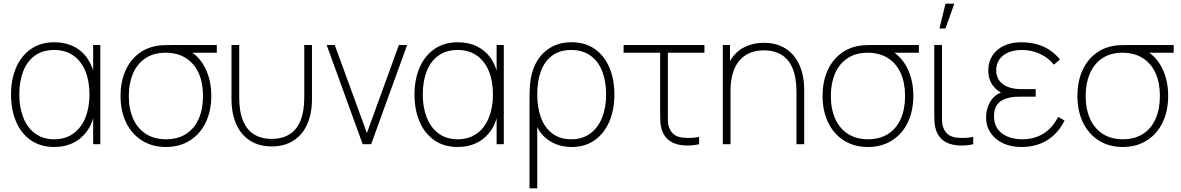

<svg xmlns="http://www.w3.org/2000/svg" viewBox="-20 -785 6428 1045"><path d="M40 -270Q40 -351.5 67.2 -416Q94.5 -480.5 147.8 -517.8Q201 -555 276 -555Q336 -555 383 -531Q430 -507 459.2 -461.8Q488.5 -416.5 497 -355L487 -328V-540H526V0H487V-214L497 -187Q488.5 -124.5 458.8 -79Q429 -33.5 381.8 -9.2Q334.5 15 275 15Q200.5 15 147.5 -22Q94.5 -59 67.2 -123.8Q40 -188.5 40 -270ZM467 -271Q467 -342.5 445 -397Q423 -451.5 379.8 -482.2Q336.5 -513 275 -513Q212.5 -513 169.8 -482Q127 -451 106 -396.2Q85 -341.5 85 -271Q85 -200.5 106.8 -145.2Q128.5 -90 171.2 -58.5Q214 -27 275 -27Q336.5 -27 379.8 -58.5Q423 -90 445 -145.2Q467 -200.5 467 -271Z M636 -263Q636 -337.5 661 -396.2Q686 -455 732.5 -491.5Q779 -528 843 -537Q859 -539 881.2 -539.5Q903.5 -540 923 -540H1160V-498H982L1004 -512Q1062.5 -482 1096.2 -415.8Q1130 -349.5 1130 -263Q1130 -181.5 1099.8 -118.5Q1069.5 -55.5 1013.5 -20.2Q957.5 15 883 15Q808.5 15 752.5 -20.2Q696.5 -55.5 666.2 -118.5Q636 -181.5 636 -263ZM1085 -263Q1085 -333 1061.8 -385.8Q1038.5 -438.5 993 -468Q947.5 -497.5 883 -498Q818 -498.5 772.5 -468.5Q727 -438.5 704 -385Q681 -331.5 681 -263Q681 -191.5 705 -138.2Q729 -85 774.5 -56Q820 -27 883 -27Q947.5 -27 993 -56.2Q1038.5 -85.5 1061.8 -138.8Q1085 -192 1085 -263Z M1240 -540H1282V-254Q1282 -178 1302.8 -128Q1323.5 -78 1363 -53.5Q1402.5 -29 1459 -29Q1515.5 -29 1555 -53.5Q1594.5 -78 1615.2 -128Q1636 -178 1636 -254V-540H1678V-246Q1678 -166.5 1651.8 -108.2Q1625.5 -50 1576.2 -19Q1527 12 1459 12Q1391 12 1341.8 -19Q1292.5 -50 1266.2 -108.2Q1240 -166.5 1240 -246Z M1758 -540H1802L1977 -61L2151 -540H2196L2000 0H1954Z M2236 -270Q2236 -351.5 2263.2 -416Q2290.5 -480.5 2343.8 -517.8Q2397 -555 2472 -555Q2532 -555 2579 -531Q2626 -507 2655.2 -461.8Q2684.5 -416.5 2693 -355L2683 -328V-540H2722V0H2683V-214L2693 -187Q2684.5 -124.5 2654.8 -79Q2625 -33.5 2577.8 -9.2Q2530.5 15 2471 15Q2396.5 15 2343.5 -22Q2290.5 -59 2263.2 -123.8Q2236 -188.5 2236 -270ZM2663 -271Q2663 -342.5 2641 -397Q2619 -451.5 2575.8 -482.2Q2532.5 -513 2471 -513Q2408.5 -513 2365.8 -482Q2323 -451 2302 -396.2Q2281 -341.5 2281 -271Q2281 -200.5 2302.8 -145.2Q2324.5 -90 2367.2 -58.5Q2410 -27 2471 -27Q2532.5 -27 2575.8 -58.5Q2619 -90 2641 -145.2Q2663 -200.5 2663 -271Z M2864 -317Q2868.5 -386.5 2896.2 -440.2Q2924 -494 2973.8 -524.5Q3023.5 -555 3091 -555Q3165.5 -555 3218 -517.8Q3270.5 -480.5 3297.2 -416.2Q3324 -352 3324 -271Q3324 -189 3296.8 -124.2Q3269.5 -59.5 3217 -22.2Q3164.5 15 3092 15Q3027 15 2977.8 -14.2Q2928.5 -43.5 2904 -93V240H2862V-241Q2862 -266 2862.5 -285Q2863 -304 2864 -317ZM3279 -271Q3279 -341.5 3258 -396.2Q3237 -451 3194.2 -482Q3151.5 -513 3089 -513Q3027.5 -513 2986 -482.8Q2944.5 -452.5 2924.2 -398.2Q2904 -344 2904 -272Q2904 -200 2924.2 -145Q2944.5 -90 2986 -58.5Q3027.5 -27 3089 -27Q3150 -27 3192.8 -58.5Q3235.5 -90 3257.2 -145.2Q3279 -200.5 3279 -271Z M3588 -63Q3581 -78.5 3577.8 -94.8Q3574.5 -111 3573.8 -127.2Q3573 -143.5 3573 -171Q3573 -175 3573 -179V-498H3374V-540H3814V-498H3615V-179V-158Q3614.5 -128.5 3616.2 -112.8Q3618 -97 3626 -81Q3637 -60 3653.5 -49.5Q3670 -39 3695 -36Q3744.5 -31 3785 -40V0Q3761 5.5 3736.2 6.8Q3711.5 8 3690 5Q3653.5 0.5 3627.8 -16.2Q3602 -33 3588 -63Z M4138 -511Q4075 -511 4034.2 -482.2Q3993.5 -453.5 3974.8 -404.8Q3956 -356 3956 -295L3917 -294Q3917 -382.5 3946.5 -440.5Q3976 -498.5 4025.8 -525.2Q4075.5 -552 4138 -552Q4206 -552 4255.2 -521Q4304.5 -490 4330.8 -431.8Q4357 -373.5 4357 -294V0H4315V-286Q4315 -362 4294.2 -412Q4273.5 -462 4234 -486.5Q4194.5 -511 4138 -511ZM3914 -540H3953V-430H3956V0H3914Z M4457 -263Q4457 -337.5 4482 -396.2Q4507 -455 4553.5 -491.5Q4600 -528 4664 -537Q4680 -539 4702.2 -539.5Q4724.5 -540 4744 -540H4981V-498H4803L4825 -512Q4883.5 -482 4917.2 -415.8Q4951 -349.5 4951 -263Q4951 -181.5 4920.8 -118.5Q4890.5 -55.5 4834.5 -20.2Q4778.5 15 4704 15Q4629.5 15 4573.5 -20.2Q4517.5 -55.5 4487.2 -118.5Q4457 -181.5 4457 -263ZM4906 -263Q4906 -333 4882.8 -385.8Q4859.5 -438.5 4814 -468Q4768.5 -497.5 4704 -498Q4639 -498.5 4593.5 -468.5Q4548 -438.5 4525 -385Q4502 -331.5 4502 -263Q4502 -191.5 4526 -138.2Q4550 -85 4595.5 -56Q4641 -27 4704 -27Q4768.5 -27 4814 -56.2Q4859.5 -85.5 4882.8 -138.8Q4906 -192 4906 -263Z M5080 -63Q5073 -78.5 5069.8 -94.8Q5066.5 -111 5065.8 -127.2Q5065 -143.5 5065 -171Q5065 -175 5065 -179V-540H5107V-179V-158Q5106.5 -128.5 5108.2 -112.8Q5110 -97 5118 -81Q5129 -60 5145.5 -49.5Q5162 -39 5187 -36Q5236.5 -31 5277 -40V0Q5253 5.5 5228.2 6.8Q5203.5 8 5182 5Q5145.5 0.5 5119.8 -16.2Q5094 -33 5080 -63ZM5093 -630H5126L5174 -765H5126Z M5774 -129 5739 -149Q5709 -89 5659.5 -58Q5610 -27 5544 -27Q5498 -27 5463.2 -41.8Q5428.5 -56.5 5409.2 -84.2Q5390 -112 5390 -150Q5390 -183 5401.2 -205.5Q5412.5 -228 5438 -241.2Q5463.5 -254.5 5506 -258Q5526 -259 5537 -259H5617V-300H5538Q5496 -300 5465.5 -312Q5435 -324 5418.5 -347Q5402 -370 5402 -402Q5402 -438 5420.5 -463Q5439 -488 5470.8 -500.5Q5502.5 -513 5542 -513Q5595 -513 5641 -491.5Q5687 -470 5716 -433L5749 -461Q5711.5 -508 5658.5 -531.5Q5605.5 -555 5537 -555Q5485 -555 5444.8 -536.2Q5404.5 -517.5 5381.8 -483Q5359 -448.5 5359 -403Q5359 -353 5384.2 -319Q5409.5 -285 5455 -268L5461 -288Q5422.5 -285 5397 -263.5Q5371.5 -242 5359.2 -210.5Q5347 -179 5347 -146Q5347 -98.5 5371.5 -62Q5396 -25.5 5439.5 -5.2Q5483 15 5538 15Q5621 15 5680.2 -22.2Q5739.5 -59.5 5774 -129Z M5844 -263Q5844 -337.5 5869 -396.2Q5894 -455 5940.5 -491.5Q5987 -528 6051 -537Q6067 -539 6089.2 -539.5Q6111.5 -540 6131 -540H6368V-498H6190L6212 -512Q6270.5 -482 6304.2 -415.8Q6338 -349.5 6338 -263Q6338 -181.5 6307.8 -118.5Q6277.5 -55.5 6221.5 -20.2Q6165.5 15 6091 15Q6016.5 15 5960.5 -20.2Q5904.5 -55.5 5874.2 -118.5Q5844 -181.5 5844 -263ZM6293 -263Q6293 -333 6269.8 -385.8Q6246.5 -438.5 6201 -468Q6155.5 -497.5 6091 -498Q6026 -498.5 5980.5 -468.5Q5935 -438.5 5912 -385Q5889 -331.5 5889 -263Q5889 -191.5 5913 -138.2Q5937 -85 5982.5 -56Q6028 -27 6091 -27Q6155.5 -27 6201 -56.2Q6246.5 -85.5 6269.8 -138.8Q6293 -192 6293 -263Z"/></svg>

Font: Tap Sans
Style: Regular
Weight: 400
Designer: Tap Payments
Foundry: Tap Payments
Version: Version 1.001;Glyphs 3.1.2 (3151)